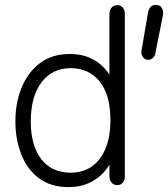

<svg xmlns="http://www.w3.org/2000/svg" viewBox="-20 -751 688 786"><path d="M261 15Q187 15 138.5 -22Q90 -59 66.5 -120.5Q43 -182 43 -254Q43 -330 68.5 -392.5Q94 -455 143.5 -492.5Q193 -530 266 -530Q313 -530 347.5 -514.5Q382 -499 405.5 -474Q429 -449 440 -422L428 -421V-696Q428 -710 437 -720Q446 -730 460 -730Q474 -730 482.5 -720Q491 -710 491 -696V-28Q491 -13 482.5 -3Q474 7 460 7Q446 7 437 -3Q428 -13 428 -28V-99H438Q427 -69 402.5 -43Q378 -17 342.5 -1Q307 15 261 15ZM271 -44Q347 -45 389.5 -102.5Q432 -160 432 -259Q432 -363 388 -417.5Q344 -472 269 -472Q194 -472 150 -414Q106 -356 106 -254Q106 -156 148.5 -100Q191 -44 271 -44ZM587 -506Q573 -506 565 -517.5Q557 -529 559 -542L586 -700Q589 -715 597 -723Q605 -731 617 -731Q636 -731 643 -717.5Q650 -704 647 -689L616 -533Q614 -521 605.5 -513.5Q597 -506 587 -506Z"/></svg>

Font: National Park Light
Style: Regular
Weight: 300
Designer: Andrea Herstowski, Ben Hoepner
Version: Version 1.009